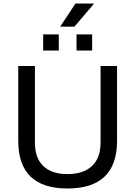

<svg xmlns="http://www.w3.org/2000/svg" viewBox="-20 -1062 771 1094"><path d="M323 -910 410 -1042H513L514 -1039L404 -910ZM226 -774V-866H315V-774ZM416 -774V-866H505V-774ZM364 12Q84 12 84 -260V-686H179V-250Q179 -161 227 -115.5Q275 -70 364 -70Q454 -70 503.5 -115.5Q553 -161 553 -250V-686H647V-260Q647 12 364 12Z"/></svg>

Font: Archivo
Style: Regular
Weight: 400
Designer: Hector Gatti
Foundry: Omnibus-Type
Version: Version 2.001